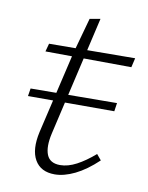

<svg xmlns="http://www.w3.org/2000/svg" viewBox="-65 -552 470 609"><g transform="rotate(10 170.0 -247.5)"><path d="M152 8Q107 8 88 -25Q69 -58 82 -116L145 -385L176 -497L210 -503L121 -118Q111 -74 121 -49Q131 -24 164 -24Q189 -24 216.5 -38.5Q244 -53 274 -79L289 -61Q252 -26 217 -9Q182 8 152 8ZM26 -222 30 -247 308 -249 304 -222ZM56 -371 63 -397 340 -399 333 -369Z"/></g></svg>

Font: Ysabeau Infant ExtraLight
Style: Italic
Weight: 250
Italic angle: -12°
Designer: Christian Thalmann (Catharsis Fonts)
Version: Version 2.001;gftools[0.9.30]; featfreeze: ss01,ss02,lnum